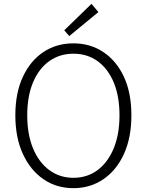

<svg xmlns="http://www.w3.org/2000/svg" viewBox="-20 -968 766 1001"><path d="M363 13Q274 13 206 -34Q138 -81 99 -166Q60 -251 60 -367Q60 -483 99 -567Q138 -651 206 -696.5Q274 -742 363 -742Q451 -742 519.5 -696Q588 -650 626.5 -566.5Q665 -483 665 -367Q665 -251 626.5 -166Q588 -81 519.5 -34Q451 13 363 13ZM363 -41Q435 -41 489 -81.5Q543 -122 573 -195Q603 -268 603 -367Q603 -466 573 -538Q543 -610 489 -649Q435 -688 363 -688Q291 -688 236.5 -649Q182 -610 152 -538Q122 -466 122 -367Q122 -268 152 -195Q182 -122 236.5 -81.5Q291 -41 363 -41ZM341 -780 315 -810 457 -948 493 -905Z"/></svg>

Font: Noto Sans HK Thin Light
Style: Regular
Weight: 300
Version: Version 2.004-H2;hotconv 1.0.118;makeotfexe 2.5.65603